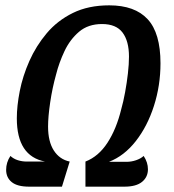

<svg xmlns="http://www.w3.org/2000/svg" viewBox="-20 -700 650 719"><path d="M89 -1Q45 -1 24 -18Q3 -35 3 -64Q3 -92 19 -116Q31 -105 47 -100Q63 -95 80 -95H149Q43 -115 43 -257Q43 -303 54 -359Q65 -415 90 -471.5Q115 -528 155 -575.5Q195 -623 253 -651.5Q311 -680 389 -680Q485 -680 533 -628Q581 -576 581 -463Q581 -380 556.5 -303.5Q532 -227 488.5 -171.5Q445 -116 388 -94H454Q472 -94 489.5 -100Q507 -106 518 -116Q534 -92 534 -66Q534 -37 512 -19Q490 -1 446 -1H300V-95Q349 -114 382.5 -165.5Q416 -217 434 -291Q442 -319 448.5 -354.5Q455 -390 459 -425Q463 -460 463 -488Q463 -546 439 -578Q415 -610 362 -610Q310 -610 276 -581Q242 -552 221.5 -508.5Q201 -465 190 -421Q176 -371 168 -317Q160 -263 160 -226Q160 -170 181.5 -136.5Q203 -103 241 -95L212 -1Z"/></svg>

Font: Sansita Swashed
Style: Regular
Weight: 400
Designer: Pablo Cosgaya
Foundry: Omnibus-Type
Version: Version 1.003; ttfautohint (v1.8.3)